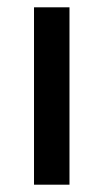

<svg xmlns="http://www.w3.org/2000/svg" viewBox="-20 -505 284 525"><path d="M73 0V-485H170V0Z"/></svg>

Font: Palanquin Medium
Style: Regular
Weight: 500
Designer: Pria Ravichandran
Version: Version 1.0.4